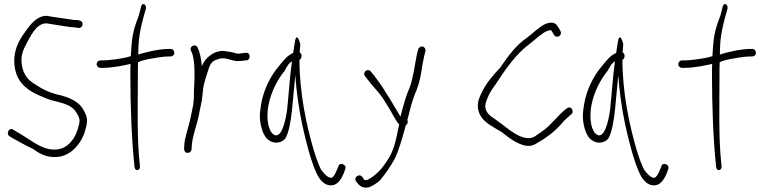

<svg xmlns="http://www.w3.org/2000/svg" viewBox="-20 -740 3678 922"><path d="M25 -86 38 -78C67 -62 102 -42 138 -25C165 -5 199 14 237 14C306 18 359 -34 384 -97C389 -114 398 -140 398 -160C398 -185 386 -203 375 -222C348 -261 294 -278 251 -287C214 -297 179 -314 149 -335C111 -356 83 -392 83 -454C83 -479 92 -501 102 -521C129 -571 155 -628 203 -628C225 -624 258 -619 278 -616C294 -614 319 -609 334 -609C341 -608 349 -607 356 -606C371 -603 383 -622 373 -635C366 -644 351 -644 336 -644C282 -653 242 -657 204 -664C159 -664 128 -627 98 -583C67 -541 40 -488 51 -416C66 -317 152 -288 211 -264C248 -249 317 -247 345 -202C354 -189 362 -175 362 -159C362 -153 361 -146 358 -137C343 -70 299 -18 237 -22C175 -22 120 -75 57 -109L44 -117C25 -131 7 -99 25 -86Z M444 -432C444 -422 453 -414 462 -414H470C524 -414 573 -426 607 -433C606 -416 606 -399 606 -380C606 -235 612 -71 625 52L626 62C629 86 655 79 652 57L651 47C637 -74 642 -237 642 -380C642 -401 642 -422 643 -441C657 -449 675 -452 692 -456C719 -461 762 -469 790 -469H799C809 -469 817 -476 817 -486C817 -497 810 -505 799 -505H790C743 -505 672 -488 644 -478C644 -556 653 -594 668 -654L680 -696C686 -719 663 -730 658 -710L647 -667C625 -609 614 -576 610 -499C609 -490 609 -480 608 -470C601 -469 596 -467 590 -465C562 -459 511 -450 469 -450H462C452 -450 444 -441 444 -432Z M864 -25C864 -15 870 -6 880 -6C892 -6 898 -12 900 -23L901 -42C905 -91 925 -138 935 -187C940 -219 950 -251 952 -281C954 -303 956 -327 962 -345L970 -373L980 -403C988 -433 1000 -448 1021 -454L1031 -457C1064 -469 1097 -443 1127 -447C1136 -447 1150 -448 1157 -450H1164C1186 -454 1183 -491 1160 -486H1154C1144 -484 1136 -484 1126 -482C1122 -482 1118 -483 1114 -484L1098 -488C1091 -490 1084 -491 1077 -492L1057 -495C1043 -498 1027 -492 1015 -489L1003 -483C980 -469 962 -453 949 -422C946 -457 941 -487 929 -511C920 -534 887 -517 897 -497C900 -488 903 -485 906 -473C913 -446 914 -413 914 -379C914 -365 914 -352 913 -341C913 -322 911 -308 911 -292V-274C911 -266 910 -257 909 -249C908 -247 908 -245 909 -243C902 -209 896 -174 887 -141C879 -109 867 -76 865 -45Z M1228 -175C1230 -136 1242 -96 1261 -75C1285 -51 1322 -46 1349 -73C1367 -102 1376 -156 1382 -210C1388 -265 1392 -323 1398 -378C1404 -296 1415 -219 1431 -143C1449 -60 1474 38 1502 96C1516 124 1533 141 1551 147C1595 161 1617 124 1630 94L1638 72C1647 49 1609 37 1605 59L1596 80C1591 93 1585 103 1578 110C1575 114 1569 115 1562 112C1551 109 1538 96 1522 75C1510 51 1498 19 1486 -21C1451 -140 1418 -296 1418 -453C1424 -455 1428 -461 1428 -471C1429 -480 1425 -485 1419 -488C1420 -505 1421 -518 1422 -529C1414 -559 1404 -572 1398 -549C1396 -538 1390 -504 1388 -486C1387 -485 1387 -485 1386 -485C1360 -473 1345 -454 1319 -422C1281 -378 1246 -311 1234 -240C1230 -216 1227 -194 1228 -175ZM1269 -234C1281 -298 1313 -359 1347 -400C1358 -420 1366 -437 1382 -445C1372 -375 1367 -291 1359 -216C1354 -173 1332 -55 1287 -100C1263 -128 1260 -185 1269 -234Z M1690 131 1697 140C1709 155 1726 166 1752 159C1770 153 1792 138 1805 126C1830 95 1852 65 1873 27C1895 -15 1912 -78 1929 -139C1935 -143 1938 -148 1938 -155C1938 -158 1937 -161 1936 -164C1941 -181 1945 -197 1949 -214C1958 -249 1969 -282 1981 -309C1995 -345 2002 -382 2008 -426L2017 -471L2023 -495C2026 -510 2009 -523 1997 -514C1993 -511 1989 -508 1988 -503L1982 -479C1971 -425 1965 -369 1948 -322C1930 -282 1916 -230 1903 -180C1893 -196 1883 -213 1872 -232L1853 -264C1847 -275 1838 -286 1830 -300C1815 -326 1797 -350 1776 -378L1761 -396C1747 -415 1718 -394 1733 -374L1748 -355C1770 -326 1793 -303 1814 -275L1837 -239C1848 -220 1862 -198 1872 -179C1882 -164 1886 -152 1897 -143C1889 -105 1883 -73 1873 -40C1860 2 1842 29 1822 56C1808 76 1786 99 1761 114C1751 121 1734 132 1726 119L1720 110C1705 90 1676 112 1690 131Z M2278 -207C2293 -154 2344 -134 2389 -106C2424 -78 2463 -48 2506 -40C2528 -38 2540 -41 2556 -51C2595 -73 2642 -105 2680 -150C2693 -166 2709 -178 2724 -192C2728 -195 2730 -199 2730 -204C2730 -214 2724 -224 2714 -224C2709 -224 2705 -222 2701 -219L2691 -211L2671 -193C2659 -181 2649 -168 2635 -156C2607 -122 2575 -104 2547 -84C2525 -72 2501 -76 2477 -86C2439 -102 2400 -138 2357 -168C2331 -185 2304 -204 2312 -244C2321 -276 2337 -305 2358 -332C2408 -409 2458 -480 2517 -524C2539 -541 2562 -562 2583 -577C2594 -585 2608 -595 2627 -595V-594C2632 -586 2636 -581 2640 -573C2652 -553 2681 -568 2672 -590C2667 -599 2663 -607 2657 -615C2643 -635 2625 -634 2601 -626C2567 -610 2539 -580 2508 -557C2459 -524 2420 -471 2381 -414C2348 -379 2315 -341 2295 -299C2281 -271 2268 -243 2278 -207Z M2779 -175C2781 -136 2793 -96 2812 -75C2836 -51 2873 -46 2900 -73C2918 -102 2927 -156 2933 -210C2939 -265 2943 -323 2949 -378C2955 -296 2966 -219 2982 -143C3000 -60 3025 38 3053 96C3067 124 3084 141 3102 147C3146 161 3168 124 3181 94L3189 72C3198 49 3160 37 3156 59L3147 80C3142 93 3136 103 3129 110C3126 114 3120 115 3113 112C3102 109 3089 96 3073 75C3061 51 3049 19 3037 -21C3002 -140 2969 -296 2969 -453C2975 -455 2979 -461 2979 -471C2980 -480 2976 -485 2970 -488C2971 -505 2972 -518 2973 -529C2965 -559 2955 -572 2949 -549C2947 -538 2941 -504 2939 -486C2938 -485 2938 -485 2937 -485C2911 -473 2896 -454 2870 -422C2832 -378 2797 -311 2785 -240C2781 -216 2778 -194 2779 -175ZM2820 -234C2832 -298 2864 -359 2898 -400C2909 -420 2917 -437 2933 -445C2923 -375 2918 -291 2910 -216C2905 -173 2883 -55 2838 -100C2814 -128 2811 -185 2820 -234Z M3237 -432C3237 -422 3246 -414 3255 -414H3263C3317 -414 3366 -426 3400 -433C3399 -416 3399 -399 3399 -380C3399 -235 3405 -71 3418 52L3419 62C3422 86 3448 79 3445 57L3444 47C3430 -74 3435 -237 3435 -380C3435 -401 3435 -422 3436 -441C3450 -449 3468 -452 3485 -456C3512 -461 3555 -469 3583 -469H3592C3602 -469 3610 -476 3610 -486C3610 -497 3603 -505 3592 -505H3583C3536 -505 3465 -488 3437 -478C3437 -556 3446 -594 3461 -654L3473 -696C3479 -719 3456 -730 3451 -710L3440 -667C3418 -609 3407 -576 3403 -499C3402 -490 3402 -480 3401 -470C3394 -469 3389 -467 3383 -465C3355 -459 3304 -450 3262 -450H3255C3245 -450 3237 -441 3237 -432Z"/></svg>

Font: Stray Cat
Style: SuCn
Weight: 400
Version: Version 1.0